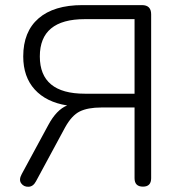

<svg xmlns="http://www.w3.org/2000/svg" viewBox="-20 -725 703 752"><path d="M312 -358H507V-650H312Q136 -650 136 -504Q136 -358 312 -358ZM540 6Q507 6 507 -27V-304H377Q324 -304 292.5 -288.5Q261 -273 235 -226L121 -15Q110 6 91.5 6.5Q73 7 63 -7Q53 -21 65 -43L169 -235Q201 -295 243 -312Q161 -325 116 -374.5Q71 -424 71 -504Q71 -601 131 -653Q191 -705 303 -705H536Q572 -705 572 -669V-27Q572 6 540 6Z"/></svg>

Font: Chiron GoRound TC L
Style: Regular
Weight: 300
Designer: Ryoko NISHIZUKA 西塚涼子 (kana, bopomofo & ideographs); Paul D. Hunt (Latin, Greek & Cyrillic); Sandoll Communications 산돌커뮤니
Foundry: Adobe
Version: Version 1.000;hotconv 1.1.1;makeotfexe 2.6.0